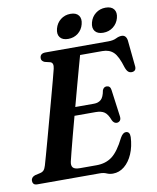

<svg xmlns="http://www.w3.org/2000/svg" viewBox="-96 -958 856 1046"><g transform="rotate(-10 332.0 -435.0)"><path d="M372.5 0H28.5Q13 0 7.2 -6.8Q1.5 -13.5 1.5 -23.5Q1.5 -43 23.5 -51L54 -58Q66.5 -61 73.5 -69Q80.5 -77 85.5 -94Q90.5 -110.5 101 -148.5Q111.5 -186.5 125.5 -237.2Q139.5 -288 154.5 -343.8Q169.5 -399.5 183.8 -451.5Q198 -503.5 208.8 -544.2Q219.5 -585 224.5 -605Q232 -637 212 -643L182.5 -650Q164.5 -657.5 164.5 -672.5Q164.5 -700 196 -700H543.5Q570.5 -700 587.5 -708.5Q604.5 -717 619.5 -717Q644 -717 649 -687L663 -546.5Q668 -516 643.5 -513Q631 -511.5 622 -518.5Q613 -525.5 606 -545Q587 -609 563.8 -631.2Q540.5 -653.5 502.5 -653.5H379Q372.5 -631 360.8 -588.2Q349 -545.5 334.2 -491Q319.5 -436.5 304 -379H408Q431 -379 446.2 -392Q461.5 -405 468 -442.5Q475 -460 490.5 -460Q511.5 -460 514.5 -436.5L534.5 -288.5Q537 -271.5 530.2 -263.5Q523.5 -255.5 512.5 -255Q496 -255 487 -274Q474.5 -308 457.2 -320.2Q440 -332.5 408 -332.5H291.5Q276.5 -277.5 263.5 -228Q250.5 -178.5 241.2 -142.2Q232 -106 228.5 -91Q223.5 -69 232.8 -57.8Q242 -46.5 271.5 -46.5H363Q414 -46.5 449.5 -73.2Q485 -100 520 -170.5Q534.5 -196.5 551 -196.5Q573.5 -196.5 573 -165.5Q570.5 -114 553 -73.2Q535.5 -32.5 507 -9.2Q478.5 14 443.5 14Q425 14 409.5 7Q394 0 372.5 0ZM331 -751Q299.5 -751 285.8 -769Q272 -787 280 -817Q288 -847 311.2 -865.2Q334.5 -883.5 366 -883.5Q397.5 -883.5 411 -865.2Q424.5 -847 416.5 -817Q409 -787.5 385.8 -769.2Q362.5 -751 331 -751ZM525 -751Q493.5 -751 479.5 -769Q465.5 -787 473.5 -817Q481.5 -847 505 -865.2Q528.5 -883.5 560 -883.5Q592 -883.5 605.8 -865.2Q619.5 -847 611.5 -817Q603.5 -787.5 580 -769.2Q556.5 -751 525 -751Z"/></g></svg>

Font: Fraunces 72pt S050 SemiBold
Style: Italic
Weight: 600
Italic angle: -16°
Version: Version 1.000; ttfautohint (v1.8.3)